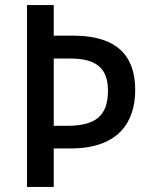

<svg xmlns="http://www.w3.org/2000/svg" viewBox="-20 -734 592 754"><path d="M511 -381C511 -517 437 -594 267 -594H191V-714H86V0H191V-151H257C444 -151 511 -253 511 -381ZM245 -240H191V-504H258C360 -504 404 -464 404 -378C404 -280 356 -240 245 -240Z"/></svg>

Font: Noto Sans SemiCondensed Medium
Style: Regular
Weight: 500
Width: 4
Designer: Monotype Design Team
Foundry: Monotype Imaging Inc.
Version: Version 2.013